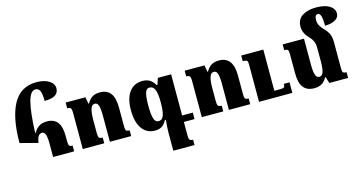

<svg xmlns="http://www.w3.org/2000/svg" viewBox="-97 -1214 3619 1915"><g transform="rotate(-15 1712.0 -257.0)"><path d="M31 -221Q31 -482 108.5 -623Q186 -764 350 -764Q430 -764 479 -733Q528 -702 528 -655Q528 -608 492 -585Q456 -562 382 -562Q382 -636 368 -666.5Q354 -697 321 -697Q270 -697 243 -594.5Q216 -492 208 -278H214Q235 -317 267.5 -338Q300 -359 350 -359Q422 -359 458 -313Q494 -267 494 -169V-125Q494 -96 497 -82.5Q500 -69 508.5 -64Q517 -59 536 -59V0H319V-135Q319 -202 308.5 -232Q298 -262 272 -262Q248 -262 233.5 -237.5Q219 -213 215 -173Z M1125 0H905V-273Q905 -341 894.5 -373.5Q884 -406 857 -406Q826 -406 813.5 -365.5Q801 -325 801 -257V-114Q801 -81 810 -70Q819 -59 847 -59V0H625V-379Q625 -411 615.5 -422Q606 -433 580 -433V-492H784L797 -422H802Q825 -463 855.5 -482.5Q886 -502 936 -502Q1081 -502 1081 -308V-119Q1081 -92 1084 -80Q1087 -68 1096 -63.5Q1105 -59 1125 -59Z M1669 0V147Q1669 176 1678.5 185.5Q1688 195 1712 195V250H1493V60Q1493 19 1501 -67H1491Q1467 -24 1439.5 -7.5Q1412 9 1370 9Q1285 9 1237 -58.5Q1189 -126 1189 -249Q1189 -370 1237.5 -436Q1286 -502 1374 -502Q1418 -502 1448.5 -484Q1479 -466 1502 -426H1510L1532 -492H1669V-67H1779V0ZM1497 -247Q1497 -341 1480 -380.5Q1463 -420 1426 -420Q1390 -420 1379 -374Q1368 -328 1368 -248Q1368 -169 1380 -121Q1392 -73 1429 -73Q1467 -73 1482 -116Q1497 -159 1497 -247Z M2354 0H2134V-273Q2134 -341 2123.5 -373.5Q2113 -406 2086 -406Q2055 -406 2042.5 -365.5Q2030 -325 2030 -257V-114Q2030 -81 2039 -70Q2048 -59 2076 -59V0H1854V-379Q1854 -411 1844.5 -422Q1835 -433 1809 -433V-492H2013L2026 -422H2031Q2054 -463 2084.5 -482.5Q2115 -502 2165 -502Q2310 -502 2310 -308V-119Q2310 -92 2313 -80Q2316 -68 2325 -63.5Q2334 -59 2354 -59ZM2789 0H2445V-384Q2445 -416 2437 -424.5Q2429 -433 2404 -433H2393V-492H2621V-67H2685Q2713 -67 2722 -75Q2731 -83 2731 -109H2789Z M3365 -59V0H3171L3150 -67H3146Q3122 -24 3091 -6Q3060 12 3015 12Q2939 12 2902.5 -35.5Q2866 -83 2866 -184V-373Q2866 -400 2863 -412Q2860 -424 2851 -428.5Q2842 -433 2821 -433V-492H3041V-220Q3041 -153 3052.5 -119Q3064 -85 3091 -85Q3122 -85 3133.5 -122.5Q3145 -160 3145 -232V-372Q3145 -407 3133.5 -435.5Q3122 -464 3096 -490Q3066 -521 3052 -551.5Q3038 -582 3038 -615Q3038 -690 3093 -726Q3148 -762 3236 -762Q3327 -762 3375.5 -731Q3424 -700 3424 -651Q3424 -610 3383.5 -586.5Q3343 -563 3278 -563Q3278 -631 3268 -662.5Q3258 -694 3237 -694Q3205 -694 3205 -637Q3205 -611 3216.5 -587.5Q3228 -564 3255 -535Q3291 -500 3306 -466Q3321 -432 3321 -383V-112Q3321 -78 3329.5 -68.5Q3338 -59 3365 -59Z"/></g></svg>

Font: Noto Serif Armenian Black Narrow
Style: Regular
Weight: 900
Width: 4
Designer: Monotype Design team
Foundry: Monotype Imaging Inc.
Version: Version 1.000